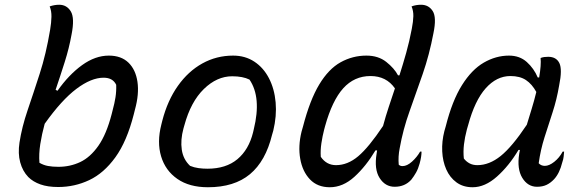

<svg xmlns="http://www.w3.org/2000/svg" viewBox="-20 -777 2440 808"><path d="M543 -296Q514 -182 465.5 -115Q417 -48 355.5 -19Q294 10 225 10Q181 10 150 -1Q119 -12 99 -32Q75 -57 65 -94Q55 -131 62 -177Q72 -242 96 -312.5Q120 -383 147 -466.5Q174 -550 191 -652Q196 -682 196.5 -706.5Q197 -731 189 -750Q209 -757 229 -757Q261 -757 278 -729Q295 -701 281 -631Q271 -575 252.5 -516.5Q234 -458 214 -399L222 -395Q270 -463 325.5 -503Q381 -543 438 -543Q490 -543 520.5 -513.5Q551 -484 558.5 -432.5Q566 -381 548 -316ZM416 -450Q364 -450 301.5 -403Q239 -356 168 -256Q156 -212 149.5 -170.5Q143 -129 146 -92Q163 -82 182 -78.5Q201 -75 226 -75Q275 -75 317.5 -95Q360 -115 394 -163.5Q428 -212 450 -297L454 -313Q462 -342 466 -367.5Q470 -393 469 -420Q455 -450 416 -450Z M961 -543Q1012 -543 1050.5 -517.5Q1089 -492 1112 -447.5Q1135 -403 1140 -346Q1145 -289 1130 -227L1125 -210Q1098 -99 1032 -44Q966 11 855 11Q777 11 726.5 -24Q676 -59 658 -119Q640 -179 659 -253L663 -269Q685 -354 728.5 -415.5Q772 -477 831.5 -510Q891 -543 961 -543ZM957 -456Q893 -456 838 -402.5Q783 -349 756 -250L752 -236Q739 -188 745 -147Q751 -106 780 -79Q797 -72 815.5 -69.5Q834 -67 853 -67Q931 -67 979 -107Q1027 -147 1045 -220L1048 -233Q1081 -367 1030 -442Q1002 -456 957 -456Z M1522 -543Q1572 -543 1605.5 -516.5Q1639 -490 1655 -460H1661Q1676 -507 1689.5 -555Q1703 -603 1713 -656Q1719 -687 1719.5 -709Q1720 -731 1712 -750Q1730 -757 1752 -757Q1784 -757 1801 -730.5Q1818 -704 1804 -637Q1787 -547 1759 -466Q1731 -385 1703.5 -308.5Q1676 -232 1662 -153Q1655 -118 1658 -84Q1664 -78 1674 -78Q1693 -78 1714 -97Q1735 -116 1748 -139H1754Q1754 -118 1746 -89Q1740 -67 1731 -51Q1722 -35 1711 -21Q1684 9 1641 9Q1601 9 1577.5 -28Q1554 -65 1565 -131Q1566 -138 1567 -144H1560Q1520 -77 1471.5 -33Q1423 11 1368 11Q1316 11 1284.5 -22Q1253 -55 1243.5 -108.5Q1234 -162 1249 -223L1255 -244Q1284 -356 1323.5 -421.5Q1363 -487 1413.5 -515Q1464 -543 1522 -543ZM1330 -117Q1354 -82 1394 -82Q1443 -82 1487.5 -119.5Q1532 -157 1592 -247Q1603 -288 1616 -327Q1629 -366 1642 -405Q1606 -457 1539 -457Q1471 -457 1424.5 -405.5Q1378 -354 1348 -246L1344 -231Q1337 -204 1332.5 -174Q1328 -144 1330 -117Z M2122 -543Q2167 -543 2197 -516Q2227 -489 2243 -451H2249Q2258 -504 2255 -533Q2263 -536 2270.5 -537Q2278 -538 2287 -538Q2321 -538 2334 -511.5Q2347 -485 2333 -417Q2323 -358 2305.5 -304.5Q2288 -251 2271.5 -199Q2255 -147 2247 -90Q2257 -79 2273 -79Q2291 -79 2312.5 -96Q2334 -113 2348 -139H2354Q2353 -129 2352 -118Q2351 -107 2346 -93Q2335 -48 2312 -23Q2297 -7 2280 1Q2263 9 2240 9Q2201 9 2178 -28.5Q2155 -66 2165 -130Q2166 -138 2168 -146H2162Q2122 -79 2071.5 -34Q2021 11 1969 11Q1929 11 1901 -9.5Q1873 -30 1858 -64Q1843 -98 1841 -140Q1839 -182 1850 -225L1856 -246Q1883 -353 1924 -418.5Q1965 -484 2016 -513.5Q2067 -543 2122 -543ZM1932 -110Q1942 -97 1956 -89.5Q1970 -82 1989 -82Q2039 -82 2087 -120.5Q2135 -159 2197 -252Q2207 -285 2217.5 -319Q2228 -353 2237 -390Q2219 -423 2193.5 -440Q2168 -457 2128 -457Q2070 -457 2024 -405.5Q1978 -354 1950 -250L1945 -233Q1936 -199 1932.5 -169Q1929 -139 1932 -110Z"/></svg>

Font: Recursive Sn Csl St
Style: Italic
Weight: 400
Italic angle: -15°
Version: Version 1.079;hotconv 1.0.112;makeotfexe 2.5.65598; ttfautoh